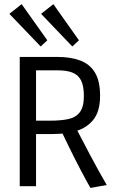

<svg xmlns="http://www.w3.org/2000/svg" viewBox="-20 -903 568 931"><path d="M418.5 8.3Q397.9 -27.8 371.3 -78.4Q344.7 -128.9 318.4 -182.6Q299.3 -221.2 283.2 -255.4Q277.3 -254.9 271 -254.4Q249.5 -252.9 231.4 -252.9H154.8V0H75.7V-627H257.8Q321.8 -627 368.2 -609.9Q414.6 -592.8 439.9 -552Q465.3 -511.2 465.3 -438Q465.3 -359.9 429.7 -318.8Q399.9 -284.2 355 -269.5Q366.2 -248 378.4 -225.1Q397.5 -188.5 417.5 -150.4Q437.5 -112.3 458 -75.7Q478.5 -39.1 497.6 -5.9ZM154.8 -317.9H224.1Q272.9 -317.9 309.6 -325.2Q346.2 -332.5 366.5 -358.2Q386.7 -383.8 386.7 -437.5Q386.7 -487.8 372.3 -514.6Q357.9 -541.5 329.3 -551.8Q300.8 -562 259.3 -562H154.8ZM330.6 -677.7 179.2 -835.9 238.8 -882.8 362.8 -707.5ZM177.2 -677.7 25.4 -835.9 85 -882.8 209.5 -707.5Z"/></svg>

Font: Anaheim Medium
Style: Regular
Weight: 500
Version: Version 2.001